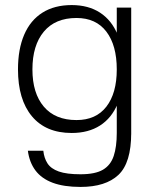

<svg xmlns="http://www.w3.org/2000/svg" viewBox="-20 -531 621 758"><path d="M263 -6Q161 -6 106 -72Q51 -138 51 -257Q51 -337 75.5 -394Q100 -451 147.5 -481Q195 -511 263 -511Q329 -511 375 -481Q421 -451 444.5 -394Q468 -337 468 -257Q468 -178 444.5 -121.5Q421 -65 375 -35.5Q329 -6 263 -6ZM282 -57Q359 -57 400 -110Q441 -163 441 -257Q441 -352 400 -406Q359 -460 282 -460Q198 -460 153 -406Q108 -352 108 -257Q108 -163 153 -110Q198 -57 282 -57ZM441 -501H498V0H441V-369V-375ZM498 -6Q498 112 447.5 159.5Q397 207 298 207Q232 207 188 190.5Q144 174 120 142Q96 110 90 64H151Q154 93 167.5 114Q181 135 212 146Q243 157 298 157Q356 157 386.5 139Q417 121 429 84.5Q441 48 441 -6Z"/></svg>

Font: 42dot Sans Light
Style: Regular
Weight: 300
Designer: 42dot
Version: Version 1.000